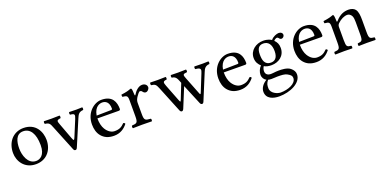

<svg xmlns="http://www.w3.org/2000/svg" viewBox="-10 -1235 4515 2246"><g transform="rotate(-20 2247.5 -112.0)"><path d="M41 -205C41 -103 109 10 251 10C315 10 364 -13 398 -46C443 -90 463 -153 463 -214C463 -318 406 -439 253 -439C187 -439 133 -412 96 -369C60 -326 41 -268 41 -205ZM238 -404C324 -404 377 -326 377 -182C377 -56 312 -25 265 -25C161 -25 127 -151 127 -228C127 -315 148 -404 238 -404Z M822 -398C876 -394 882 -382 861 -331L780 -135C764 -96 759 -96 743 -138L671 -331C653 -379 649 -391 702 -398C708 -404 708 -425 702 -431C669 -430 634 -429 601 -429C568 -429 538 -430 508 -431C502 -425 502 -404 508 -398C561 -392 568 -376 588 -325L716 -9C722 6 728 12 741 12C751 12 758 6 765 -11L898 -324C917 -368 928 -393 984 -398C990 -404 990 -425 984 -431C964 -430 940 -429 914 -429C881 -429 847 -430 822 -431C816 -425 816 -404 822 -398Z M1372 -93C1335 -55 1306 -39 1248 -39C1212 -39 1170 -60 1139 -111C1119 -144 1107 -190 1107 -248L1373 -246C1385 -246 1392 -252 1392 -263C1392 -347 1362 -437 1223 -437C1136 -437 1023 -354 1023 -202C1023 -146 1037 -92 1070 -54C1104 -14 1151 10 1223 10C1299 10 1353 -25 1393 -77C1390 -87 1384 -92 1372 -93ZM1110 -282C1129 -395 1199 -404 1223 -404C1261 -404 1306 -383 1306 -299C1306 -290 1302 -285 1291 -285Z M1609 -358C1607 -398 1606 -424 1601 -434C1599 -439 1597 -442 1589 -442C1561 -431 1535 -422 1466 -413C1464 -407 1466 -391 1468 -385C1522 -380 1533 -375 1533 -317V-122C1533 -39 1521 -35 1459 -31C1453 -25 1453 -4 1459 2C1494 1 1533 0 1573 0C1613 0 1659 1 1694 2C1700 -4 1700 -25 1694 -31C1624 -36 1612 -39 1612 -122V-261C1612 -287 1624 -310 1636 -328C1647 -344 1670 -377 1682 -377C1691 -377 1700 -375 1708 -364C1715 -354 1727 -341 1744 -341C1768 -341 1791 -366 1791 -391C1791 -410 1773 -439 1731 -439C1684 -439 1643 -395 1620 -356C1614 -345 1609 -353 1609 -358Z M2023 -398C2029 -404 2029 -425 2023 -431C1993 -430 1958 -429 1922 -429C1884 -429 1857 -430 1831 -431C1825 -425 1825 -404 1831 -398C1878 -393 1889 -383 1910 -331L2041 -8C2047 6 2055 12 2065 12C2074 12 2082 6 2089 -10L2190 -256L2293 -8C2299 6 2307 12 2317 12C2326 12 2334 6 2340 -9L2471 -326C2487 -367 2504 -395 2555 -398C2561 -404 2561 -425 2555 -431C2535 -430 2513 -429 2483 -429C2453 -429 2411 -430 2381 -431C2375 -425 2375 -404 2381 -398C2456 -394 2446 -365 2432 -330L2348 -122C2338 -97 2334 -97 2326 -118L2240 -337C2221 -384 2223 -394 2276 -398C2282 -404 2282 -425 2276 -431C2246 -430 2206 -429 2176 -429C2151 -429 2118 -430 2088 -431C2082 -425 2082 -404 2088 -398C2135 -394 2147 -365 2165 -320L2171 -304L2101 -127C2088 -94 2086 -93 2073 -125L1993 -331C1974 -379 1975 -395 2023 -398Z M2945 -93C2908 -55 2879 -39 2821 -39C2785 -39 2743 -60 2712 -111C2692 -144 2680 -190 2680 -248L2946 -246C2958 -246 2965 -252 2965 -263C2965 -347 2935 -437 2796 -437C2709 -437 2596 -354 2596 -202C2596 -146 2610 -92 2643 -54C2677 -14 2724 10 2796 10C2872 10 2926 -25 2966 -77C2963 -87 2957 -92 2945 -93ZM2683 -282C2702 -395 2772 -404 2796 -404C2834 -404 2879 -383 2879 -299C2879 -290 2875 -285 2864 -285Z M3450 -387C3469 -387 3487 -405 3487 -425C3487 -446 3468 -462 3441 -462C3415 -462 3367 -445 3341 -411C3329 -419 3296 -439 3237 -439C3148 -439 3066 -379 3066 -287C3066 -233 3090 -202 3118 -175C3090 -151 3074 -108 3074 -74C3074 -38 3094 -10 3120 3C3066 35 3038 81 3038 124C3038 211 3120 238 3197 238C3332 238 3478 173 3478 65C3478 33 3463 8 3434 -16C3395 -48 3325 -49 3288 -49C3270 -49 3245 -47 3221 -44C3206 -43 3196 -42 3191 -42C3162 -42 3127 -56 3127 -99C3127 -119 3133 -140 3145 -157C3169 -143 3197 -136 3236 -136C3324 -136 3405 -191 3405 -289C3405 -336 3391 -363 3362 -393C3369 -403 3389 -417 3402 -417C3409 -417 3416 -414 3422 -405C3426 -397 3439 -387 3450 -387ZM3138 10C3149 13 3165 15 3178 15C3209 15 3237 12 3251 12C3301 12 3343 13 3372 29C3411 51 3423 65 3423 91C3423 163 3317 201 3227 201C3191 201 3107 172 3107 104C3107 70 3109 45 3138 10ZM3325 -279C3325 -186 3278 -167 3241 -167C3157 -167 3148 -238 3148 -302C3148 -372 3173 -408 3228 -408C3291 -408 3325 -362 3325 -279Z M3892 -93C3855 -55 3826 -39 3768 -39C3732 -39 3690 -60 3659 -111C3639 -144 3627 -190 3627 -248L3893 -246C3905 -246 3912 -252 3912 -263C3912 -347 3882 -437 3743 -437C3656 -437 3543 -354 3543 -202C3543 -146 3557 -92 3590 -54C3624 -14 3671 10 3743 10C3819 10 3873 -25 3913 -77C3910 -87 3904 -92 3892 -93ZM3630 -282C3649 -395 3719 -404 3743 -404C3781 -404 3826 -383 3826 -299C3826 -290 3822 -285 3811 -285Z M4137 -358C4131 -351 4125 -349 4125 -358C4124 -385 4122 -424 4117 -434C4115 -439 4113 -442 4105 -442C4077 -431 4051 -422 3982 -413C3980 -407 3982 -391 3984 -385C4038 -380 4049 -375 4049 -317V-122C4049 -40 4039 -36 3979 -31C3973 -25 3973 -4 3979 2C4009 1 4049 0 4089 0C4129 0 4159 1 4189 2C4195 -4 4195 -25 4189 -31C4138 -36 4128 -40 4128 -122V-286C4128 -307 4137 -319 4145 -328C4183 -365 4228 -387 4267 -387C4287 -387 4308 -374 4320 -351C4330 -331 4332 -304 4332 -274V-122C4332 -40 4322 -36 4270 -31C4265 -25 4265 -4 4270 2C4300 1 4332 0 4372 0C4412 0 4448 1 4478 2C4483 -4 4483 -25 4478 -31C4422 -36 4411 -40 4411 -122V-271C4411 -326 4407 -374 4384 -405C4367 -427 4336 -439 4301 -439C4252 -439 4196 -426 4137 -358Z"/></g></svg>

Font: Libertinus Serif
Style: Regular
Weight: 400
Designer: Philipp H. Poll, Khaled Hosny
Foundry: Caleb Maclennan
Version: Version 7.050;RELEASE